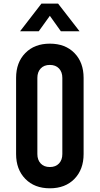

<svg xmlns="http://www.w3.org/2000/svg" viewBox="-20 -1002 539 1038"><path d="M249.5 16Q166.5 16 116.8 -35Q67 -86 67 -169V-581Q67 -664.5 116.8 -715.2Q166.5 -766 249.5 -766Q333 -766 382.5 -715.2Q432 -664.5 432 -581V-169Q432 -86 382.5 -35Q333 16 249.5 16ZM249.5 -99Q281 -99 299 -118.2Q317 -137.5 317 -169V-581Q317 -612.5 299 -631.8Q281 -651 249.5 -651Q218 -651 200 -631.8Q182 -612.5 182 -581V-169Q182 -137.5 200 -118.2Q218 -99 249.5 -99ZM88.5 -833 204 -982.5H294L410 -833H309L249.5 -916.5L189.5 -833Z"/></svg>

Font: Mohave Light SemiBold
Style: Regular
Weight: 600
Version: Version 2.003